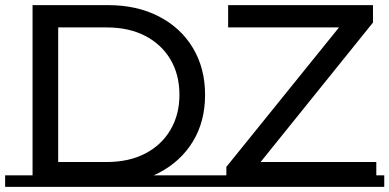

<svg xmlns="http://www.w3.org/2000/svg" viewBox="-22 -720 1519 749"><path d="M105 -1V-700H400Q512 -700 597.5 -656Q683 -612 730.5 -533Q778 -454 778 -350Q778 -246 730.5 -168Q683 -90 597.5 -45.5Q512 -1 400 -1ZM205 -88H394Q481 -88 544.5 -121Q608 -154 643 -213.5Q678 -273 678 -350Q678 -429 643 -488Q608 -547 544.5 -580Q481 -613 394 -613H205ZM-2 -36H828V9H-2ZM861 -1V-69L1332 -652L1343 -613H868V-700H1433V-632L964 -50L952 -88H1446V-1ZM816 -36H1477V9H816Z"/></svg>

Font: Montserrat Underline Thin Medium
Style: Regular
Weight: 500
Version: Version 9.000